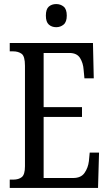

<svg xmlns="http://www.w3.org/2000/svg" viewBox="-20 -926 539 946"><path d="M28 0V-41H45Q72 -41 87.5 -53.5Q103 -66 103 -107V-602Q103 -649 86.5 -661Q70 -673 45 -673H28V-714H438L442 -540H396L392 -582Q390 -615 374.5 -640Q359 -665 322 -665H195V-398H384V-350H195V-49H341Q379 -49 396.5 -74Q414 -99 418 -132L422 -174H468L463 0ZM257 -792Q235 -792 220.5 -805Q206 -818 206 -849Q206 -881 220.5 -893.5Q235 -906 257 -906Q278 -906 293.5 -893.5Q309 -881 309 -849Q309 -818 293.5 -805Q278 -792 257 -792Z"/></svg>

Font: Noto Serif Bengali ExtraCondensed
Style: Regular
Weight: 400
Width: 2
Designer: Juan Bruce, Universal Thirst, Indian Type Foundry and the Monotype Design Team.
Foundry: Monotype Imaging Inc.
Version: Version 2.003; ttfautohint (v1.8.4.7-5d5b)